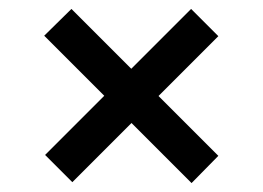

<svg xmlns="http://www.w3.org/2000/svg" viewBox="-20 -445 590 430"><path d="M409 -35 79 -365 140 -425 469 -96ZM142 -37 81 -98 408 -425 469 -364Z"/></svg>

Font: Ysabeau Infant
Style: Bold Italic
Weight: 700
Italic angle: -12°
Designer: Christian Thalmann (Catharsis Fonts)
Version: Version 2.001;gftools[0.9.30]; featfreeze: ss01,ss02,lnum